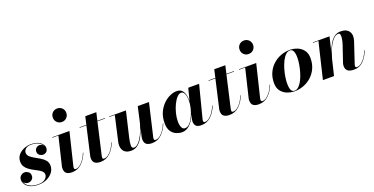

<svg xmlns="http://www.w3.org/2000/svg" viewBox="-30 -1509 4417 2270"><g transform="rotate(-20 2178.5 -374.0)"><path d="M392.8 -391.1Q384.5 -419.7 347.5 -441.3Q310.5 -462.9 250 -462.9Q205.8 -462.9 182 -442.4Q158.2 -421.9 158.2 -395Q158.2 -365.7 180.9 -344.6Q203.6 -323.5 237.2 -305.3Q270.8 -287.1 304.2 -266.8Q337.6 -246.6 360.4 -219.2Q383.1 -191.9 383.1 -152.1Q383.1 -105 354.6 -67.9Q326.2 -30.8 279.2 -9.3Q232.2 12.2 176 12.2Q111.3 12.2 71.8 -6.8Q32.2 -25.9 14.2 -54.2Q-3.9 -82.5 -3.9 -110.1Q-3.9 -144.5 18.6 -163.2Q41 -181.9 67.1 -181.9Q89.6 -181.9 112.3 -165.8Q135 -149.7 135 -116Q135 -85.9 114.3 -68.5Q93.5 -51 68.1 -51Q44.2 -51 27.8 -63Q11.5 -75 8.5 -87.6Q13.9 -64.9 32.8 -43.5Q51.8 -22 86.9 -8.1Q122.1 5.9 176 5.9Q228.5 5.9 259.2 -18.1Q289.8 -42 289.8 -75Q289.8 -97.4 273.3 -114.3Q256.8 -131.1 230.8 -145.5Q204.8 -159.9 175.8 -175Q146.7 -190.2 120.7 -209.4Q94.7 -228.5 78.2 -254.6Q61.8 -280.8 61.8 -317.1Q61.8 -366.7 90.5 -400.6Q119.1 -434.6 162.4 -451.9Q205.6 -469.2 249 -469.2Q324.2 -469.2 366.1 -437.9Q408 -406.5 408 -367.4Q408 -336.7 389.8 -319.8Q371.6 -303 345.5 -303Q323 -303 302 -318.5Q281 -334 281 -364Q281 -390.1 299.1 -407.1Q317.1 -424.1 341.1 -424.1Q361.6 -424.1 373.8 -415.3Q386 -406.5 392.8 -391.1Z M602.3 -675Q602.3 -711.2 626.6 -735.5Q650.9 -759.8 687 -759.8Q723.1 -759.8 747.6 -735.5Q772 -711.2 772 -675Q772 -638.9 747.6 -614.5Q723.1 -590.1 687 -590.1Q650.9 -590.1 626.6 -614.5Q602.3 -638.9 602.3 -675ZM800 -163.1Q771.5 -88.1 720.3 -39.2Q669.2 9.8 597.2 9.8Q550.8 9.8 527.1 -9.2Q503.4 -28.1 503.4 -73Q503.4 -76.7 504.2 -83.6Q504.9 -90.6 505.9 -95L592.3 -454.1H516.1V-460H733.2L633.5 -50Q632.8 -45.7 632.2 -40.6Q631.6 -35.6 631.6 -32Q631.6 -23.7 635.7 -17.6Q639.9 -11.5 649.7 -11.5Q675.5 -11.5 702.9 -31.6Q730.2 -51.8 754.5 -86.4Q778.8 -121.1 795.2 -165Z M1157.7 -163.1Q1129.2 -88.1 1078 -39.2Q1026.9 9.8 954.8 9.8Q908.4 9.8 884 -9.2Q859.6 -28.1 859.6 -73Q859.6 -76.7 860.4 -83.6Q861.1 -90.6 862.1 -95L944.3 -454.1H859.9V-460H945.8L968.8 -560.1H1107.7L1084.7 -460H1179.7V-454.1H1083.3L990.7 -50Q990 -45.7 989.4 -40.6Q988.8 -35.6 988.8 -32Q988.8 -12.9 1006.8 -12.9Q1036.4 -12.9 1064.3 -34.8Q1092.3 -56.6 1115.4 -91.4Q1138.4 -126.2 1152.8 -165Z M1444.1 -460 1369.9 -144Q1356.4 -84.7 1356.6 -49.3Q1356.7 -13.9 1385.5 -13.9Q1413.1 -13.9 1442.7 -44.8Q1472.4 -75.7 1499.4 -130Q1526.4 -184.3 1546.4 -254.6L1592.8 -460H1733.9L1638.4 -50Q1637.7 -45.7 1637.1 -40.6Q1636.5 -35.6 1636.5 -32Q1636.5 -12.9 1654.5 -12.9Q1683.8 -12.9 1712 -34.4Q1740.2 -55.9 1763.4 -90.7Q1786.6 -125.5 1801 -165L1805.9 -163.1Q1777.3 -88.1 1726.2 -39.2Q1675 9.8 1603 9.8Q1556.6 9.8 1532.5 -9.2Q1508.3 -28.1 1508.3 -73Q1508.3 -83.3 1510.3 -95L1534.7 -202.9Q1514.2 -142.6 1487.4 -94.5Q1460.7 -46.4 1424.9 -18.3Q1389.2 9.8 1341.8 9.8Q1293.2 9.8 1265.7 -10.9Q1238.3 -31.5 1230.1 -65.8Q1221.9 -100.1 1231 -141.1L1301.8 -454.1H1231.9V-460Z M2188.5 -314Q2188.5 -310.8 2188.5 -307.6L2228 -460H2364.5L2259.3 -50Q2258.5 -45.7 2257.9 -40.6Q2257.3 -35.6 2257.3 -32Q2257.3 -12 2275.6 -12Q2303.2 -12 2331.2 -33.4Q2359.1 -54.9 2382.8 -90Q2406.5 -125 2421.1 -165L2426.8 -163.1Q2398.2 -88.1 2346.9 -39.2Q2295.7 9.8 2223.6 9.8Q2177.2 9.8 2157.7 -10.4Q2138.2 -30.5 2138.2 -68.1Q2138.2 -79.3 2141.1 -94L2155.8 -152.8Q2139.4 -110.4 2114.5 -73.2Q2089.6 -36.1 2056.2 -13.2Q2022.7 9.8 1980.5 9.8Q1946 9.8 1909.3 -5.6Q1872.6 -21 1847.2 -58.1Q1821.8 -95.2 1821.8 -160.2Q1821.8 -235.4 1847.4 -293Q1873 -350.6 1913.3 -390Q1953.6 -429.4 1998.7 -449.6Q2043.7 -469.7 2082.8 -469.7Q2139.9 -469.7 2164.2 -426.3Q2188.5 -382.8 2188.5 -314ZM2183.6 -314Q2183.6 -361.3 2169.7 -397.5Q2155.8 -433.6 2126.7 -433.6Q2100.8 -433.6 2074.2 -404.9Q2047.6 -376.2 2025.4 -330Q2003.2 -283.7 1989.5 -230Q1975.8 -176.3 1975.8 -126Q1975.8 -79.6 1989.7 -51.3Q2003.7 -22.9 2030.5 -22.9Q2062.7 -22.9 2090.6 -52.6Q2118.4 -82.3 2139.3 -128.1Q2160.2 -173.8 2171.9 -223.6Q2183.6 -273.4 2183.6 -314Z M2780.8 -163.1Q2752.2 -88.1 2701 -39.2Q2649.9 9.8 2577.9 9.8Q2531.5 9.8 2507.1 -9.2Q2482.7 -28.1 2482.7 -73Q2482.7 -76.7 2483.4 -83.6Q2484.1 -90.6 2485.1 -95L2567.4 -454.1H2482.9V-460H2568.8L2591.8 -560.1H2730.7L2707.8 -460H2802.7V-454.1H2706.3L2613.8 -50Q2613 -45.7 2612.4 -40.6Q2611.8 -35.6 2611.8 -32Q2611.8 -12.9 2629.9 -12.9Q2659.4 -12.9 2687.4 -34.8Q2715.3 -56.6 2738.4 -91.4Q2761.5 -126.2 2775.9 -165Z M2952.1 -675Q2952.1 -711.2 2976.4 -735.5Q3000.7 -759.8 3036.9 -759.8Q3073 -759.8 3097.4 -735.5Q3121.8 -711.2 3121.8 -675Q3121.8 -638.9 3097.4 -614.5Q3073 -590.1 3036.9 -590.1Q3000.7 -590.1 2976.4 -614.5Q2952.1 -638.9 2952.1 -675ZM3149.9 -163.1Q3121.3 -88.1 3070.2 -39.2Q3019 9.8 2947 9.8Q2900.6 9.8 2877 -9.2Q2853.3 -28.1 2853.3 -73Q2853.3 -76.7 2854 -83.6Q2854.7 -90.6 2855.7 -95L2942.1 -454.1H2866V-460H3083L2983.4 -50Q2982.7 -45.7 2982.1 -40.6Q2981.4 -35.6 2981.4 -32Q2981.4 -23.7 2985.6 -17.6Q2989.7 -11.5 2999.5 -11.5Q3025.4 -11.5 3052.7 -31.6Q3080.1 -51.8 3104.4 -86.4Q3128.7 -121.1 3145 -165Z M3397.9 9.8Q3350.1 9.8 3304.3 -7.9Q3258.5 -25.6 3228.9 -64.1Q3199.2 -102.5 3199.2 -165Q3199.2 -236.3 3225 -292.7Q3250.7 -349.1 3294.7 -388.8Q3338.6 -428.5 3393.6 -449.3Q3448.5 -470.2 3507.1 -470.2Q3555.2 -470.2 3601 -452.4Q3646.7 -434.6 3676.5 -396Q3706.3 -357.4 3706.3 -294.9Q3706.3 -223.6 3680.4 -167.2Q3654.5 -110.8 3610.6 -71.3Q3566.7 -31.7 3511.6 -11Q3456.5 9.8 3397.9 9.8ZM3397.9 3.4Q3427.7 3.4 3453 -21.5Q3478.3 -46.4 3498.4 -86.9Q3518.6 -127.4 3532.8 -175.4Q3547.1 -223.4 3554.7 -270.6Q3562.3 -317.9 3562.3 -355Q3562.3 -406 3549.3 -434.7Q3536.4 -463.4 3507.1 -463.4Q3477.5 -463.4 3452.1 -438.5Q3426.8 -413.6 3406.7 -373Q3386.7 -332.5 3372.4 -284.5Q3358.2 -236.6 3350.7 -189.3Q3343.3 -142.1 3343.3 -105Q3343.3 -54.2 3356 -25.4Q3368.7 3.4 3397.9 3.4Z M3863.8 -454.1H3795.4V-460H4005.4L3959.5 -268.6Q3978.8 -325.2 4004.4 -370.8Q4030 -416.5 4064.7 -443.4Q4099.4 -470.2 4145.8 -470.2Q4222.4 -470.2 4252.3 -424.1Q4282.2 -377.9 4259 -307.9L4170.7 -43Q4167.7 -34.2 4167.7 -24.9Q4167.7 -7.1 4186.8 -7.1Q4214.6 -7.1 4242.3 -27.8Q4270 -48.6 4293.9 -84.2Q4317.9 -119.9 4334.2 -164.6L4339.8 -163.1Q4311.3 -88.1 4264 -39.2Q4216.8 9.8 4144.8 9.8Q4041.7 9.8 4041.7 -71Q4041.7 -82.5 4043.2 -91.2Q4044.7 -99.9 4046.9 -106.9L4114.7 -306.6Q4127.7 -345 4133.4 -378.4Q4139.2 -411.9 4134.8 -432.5Q4130.4 -453.1 4112.3 -453.1Q4079.1 -453.1 4047.6 -419.4Q4016.1 -385.7 3989.4 -328.9Q3962.6 -272 3943.4 -202.4L3894.8 0H3754.9Z"/></g></svg>

Font: Bodoni* 36
Style: Bold Italic
Weight: 700
Italic angle: -13°
Version: Version 2.000; ttfautohint (v1.8.1)